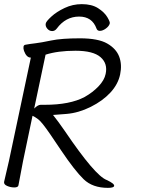

<svg xmlns="http://www.w3.org/2000/svg" viewBox="-29 -894 684 927"><path d="M-9 -17 14 -116 120 -616H119Q99 -616 87 -648Q83 -660 84.5 -668.5Q86 -677 94 -678Q115 -682 141.5 -685Q168 -688 218 -698.5Q268 -709 356.5 -709Q445 -709 488.5 -684Q532 -659 546.5 -620.5Q561 -582 551 -534.5Q541 -487 504 -447Q467 -407 409 -378Q351 -349 292.5 -344Q234 -339 227 -339Q252 -308 285 -260Q430 -46 486 -25Q525 -7 522 4Q520 13 492 13Q418 13 375 -28.5Q332 -70 266 -168L214 -245Q173 -305 155.5 -318Q138 -331 128 -335L82 -115L60 1Q58 11 40 11Q22 11 5 3.5Q-12 -4 -9 -17ZM136 -370Q154 -388 167 -388H187Q309 -388 380 -426Q419 -448 447 -477.5Q475 -507 481 -537Q492 -587 456.5 -618Q421 -649 335.5 -649Q250 -649 191 -630ZM366 -874Q414 -874 444.5 -854.5Q475 -835 489 -811.5Q503 -788 501 -781Q498 -768 482.5 -756.5Q467 -745 453 -745Q441 -745 437 -756Q416 -814 353 -814Q288 -814 245 -756Q236 -744 223 -744Q209 -744 199 -756Q189 -768 192 -781Q194 -791 219 -814Q244 -837 283 -855.5Q322 -874 366 -874Z"/></svg>

Font: LXGW Bright GB
Style: Italic
Weight: 400
Italic angle: -12°
Designer: Christian Thalmann (Catharsis Fonts)
Foundry: LXGW / Christian Thalmann (Catharsis Fonts) / Fontworks Inc.
Version: Version 5.510